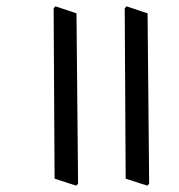

<svg xmlns="http://www.w3.org/2000/svg" viewBox="-20 -566 563 605"><path d="M226 13 220 19 152 -3 149 -540 155 -546 221 -524ZM450 13 444 19 376 -3 373 -540 379 -546 445 -524Z"/></svg>

Font: Rasa
Style: Regular
Weight: 400
Designer: Anna Giedrys (Yrsa+Rasa design), David Brezina (Yrsa art-direction, Rasa art-direction, design)
Foundry: Rosetta Type Foundry
Version: Version 2.004